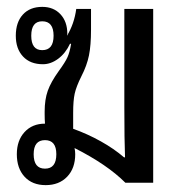

<svg xmlns="http://www.w3.org/2000/svg" viewBox="-20 -532 531 559"><path d="M113 7Q74 7 51.5 -17.5Q29 -42 29 -83Q29 -123 51.5 -147.5Q74 -172 111 -172Q110 -184 110 -200V-207Q110 -242 119 -267.5Q128 -293 151 -325Q170 -351 176.5 -365.5Q183 -380 187 -404L184 -405Q171 -377 149.5 -361Q128 -345 105 -345Q68 -345 47 -367.5Q26 -390 26 -428Q26 -467 46.5 -489.5Q67 -512 103 -512Q136 -512 156 -490.5Q176 -469 176 -434Q175 -431 175 -428Q196 -462 202 -506H245V-446Q245 -400 239 -370.5Q233 -341 217 -310Q202 -280 197.5 -259.5Q193 -239 193 -204V-157Q235 -142 273.5 -120.5Q312 -99 341 -74H344Q343 -102 342.5 -135Q342 -168 342 -222V-506H426V0H345Q292 -53 197 -101Q199 -92 199 -83Q199 -42 175.5 -17.5Q152 7 113 7ZM103 -386Q136 -386 136 -428Q136 -470 103 -470Q71 -470 71 -428Q71 -386 103 -386ZM111 -41Q144 -41 144 -83Q144 -124 111 -124Q78 -124 78 -83Q78 -41 111 -41Z"/></svg>

Font: Noto Sans Thai Looped UI Narrow
Style: Regular
Weight: 400
Width: 4
Designer: Cadson Demak Team
Foundry: Cadson Demak Co., Ltd.
Version: Version 1.000